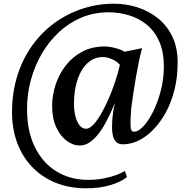

<svg xmlns="http://www.w3.org/2000/svg" viewBox="-20 -767 1010 1037"><path d="M45 -159.5Q45 -267.5 73.8 -358.5Q102.5 -449.5 154.2 -521.5Q206 -593.5 275.5 -643.8Q345 -694 426.8 -720.5Q508.5 -747 596.5 -747Q660 -747 721 -727.8Q782 -708.5 831.5 -669.5Q881 -630.5 910.2 -570.8Q939.5 -511 939.5 -429.5Q939.5 -351.5 922.8 -283.8Q906 -216 876.5 -161.5Q847 -107 809.2 -68Q771.5 -29 729.2 -8.2Q687 12.5 644 12.5Q622 12.5 609 0.8Q596 -11 590.5 -31.5Q585 -52 585 -78Q585 -90 586 -110.5Q587 -131 590.5 -157.5Q594 -184 601.5 -213Q582 -166 561 -124Q540 -82 516.2 -50Q492.5 -18 466.2 0.5Q440 19 410.5 19Q375.5 19 341.2 -5.8Q307 -30.5 284.2 -78.5Q261.5 -126.5 261.5 -196.5Q262 -253.5 280.5 -310Q299 -366.5 335 -413Q371 -459.5 424 -487.8Q477 -516 545.5 -516Q561 -516 580.5 -512.5Q600 -509 619.2 -502.8Q638.5 -496.5 653 -487.5L747.5 -507Q739.5 -478.5 731 -438Q722.5 -397.5 714.5 -352Q706.5 -306.5 700 -262.5Q693.5 -218.5 689 -183Q686 -150 685.2 -127.5Q684.5 -105 685 -90.5Q685 -72.5 689.8 -64Q694.5 -55.5 703 -55.5Q727 -55.5 755 -85.5Q783 -115.5 808 -166.2Q833 -217 849 -279.5Q865 -342 865 -407Q865 -486.5 840.5 -542.2Q816 -598 773.5 -633Q731 -668 677.2 -684.2Q623.5 -700.5 565.5 -700.5Q487.5 -700.5 420.2 -672.2Q353 -644 298.8 -593.8Q244.5 -543.5 206 -477.5Q167.5 -411.5 146.8 -335.5Q126 -259.5 126 -179.5Q126 -58.5 168.2 27.2Q210.5 113 285 158.8Q359.5 204.5 455.5 204.5Q500 204.5 538.8 197Q577.5 189.5 607 178.5Q636.5 167.5 654.5 156.5L666 189.5Q630.5 217 574 233.5Q517.5 250 446 250Q354.5 250 280.5 220Q206.5 190 153.8 135Q101 80 73 5Q45 -70 45 -159.5ZM379.5 -206Q379.5 -169 387.5 -138.2Q395.5 -107.5 410.2 -89.5Q425 -71.5 445 -71.5Q462.5 -71.5 483 -92.5Q503.5 -113.5 524.5 -149.5Q545.5 -185.5 565.2 -230.2Q585 -275 601 -323Q617 -371 627.5 -416Q618.5 -428.5 602.8 -438.2Q587 -448 569.2 -453.5Q551.5 -459 536.5 -459Q497 -459 467.5 -438.2Q438 -417.5 418.5 -382.2Q399 -347 389.2 -301.5Q379.5 -256 379.5 -206Z"/></svg>

Font: Merriweather 48pt
Style: Bold Italic
Weight: 700
Italic angle: -7.8°
Version: Version 2.101